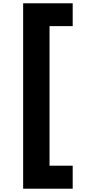

<svg xmlns="http://www.w3.org/2000/svg" viewBox="-20 -933 550 1162"><path d="M279.8 -774.9V69.8H419.9V209H120.1V-913.1H419.9V-774.9Z"/></svg>

Font: PoppinsZ
Style: Bold
Weight: 700
Designer: Ninad Kale (Devanagari), Jonny Pinhorn (Latin)
Foundry: Indian Type Foundry
Version: Version 3.002;FEAKit 1.0